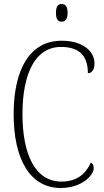

<svg xmlns="http://www.w3.org/2000/svg" viewBox="-20 -927 519 957"><path d="M287 -819C304 -819 317 -829 317 -863C317 -897 304 -907 287 -907C270 -907 259 -897 259 -863C259 -829 270 -819 287 -819ZM283 10C388 10 447 -54 447 -88C447 -103 442 -112 433 -117C409 -64 368 -22 286 -22C154 -22 92 -160 92 -358C92 -556 153 -693 284 -693C383 -693 418 -641 418 -562C438 -562 451 -580 451 -611C451 -670 395 -724 287 -724C130 -724 48 -583 48 -358C48 -136 128 10 283 10Z"/></svg>

Font: Noto Serif Thai Condensed ExtraLight
Style: Regular
Weight: 200
Width: 3
Designer: Monotype Design Team
Foundry: Monotype Imaging Inc.
Version: Version 2.002